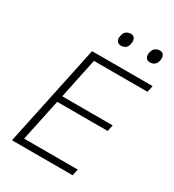

<svg xmlns="http://www.w3.org/2000/svg" viewBox="-216 -1046 1061 1168"><g transform="rotate(30 314.5 -461.5)"><path d="M52.5 0Q65 -60 77 -115.8Q89 -171.5 103 -237.5L152.5 -472Q167 -540 178.8 -596.5Q190.5 -653 203.5 -713H629L619 -667.5H243Q233 -619 222.8 -571.5Q212.5 -524 201.5 -470L183.5 -384.5H538L528.5 -340H174L153.5 -243.5Q142 -189.5 132 -141.8Q122 -94 111.5 -45.5H488.5L478.5 0ZM541 -829.5Q523 -829.5 513.8 -843.2Q504.5 -857 509.5 -880Q514.5 -903.5 528.2 -913.2Q542 -923 559.5 -923Q578.5 -923 586.8 -909Q595 -895 591 -872Q586.5 -849 573 -839.2Q559.5 -829.5 541 -829.5ZM337 -829.5Q319.5 -829.5 310 -843.2Q300.5 -857 306 -880Q310.5 -903.5 324.5 -913.2Q338.5 -923 356 -923Q374.5 -923 383 -909Q391.5 -895 387 -872Q383 -849 369.5 -839.2Q356 -829.5 337 -829.5Z"/></g></svg>

Font: Commissioner ExtraLight
Style: Italic
Weight: 200
Italic angle: -12°
Designer: Kostas Bartsokas
Foundry: Kostas Bartsokas
Version: Version 1.000; ttfautohint (v1.8.3)